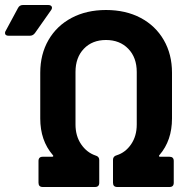

<svg xmlns="http://www.w3.org/2000/svg" viewBox="-37 -748 756 768"><path d="M117 -17V-104Q117 -121 134 -121H171Q175 -121 176 -123Q177 -125 174 -128Q124 -186 124 -274V-457Q124 -531 157 -588Q190 -645 249.5 -676.5Q309 -708 387 -708Q466 -708 525.5 -676.5Q585 -645 618 -588Q651 -531 651 -457V-274Q651 -186 601 -128Q598 -125 599 -123Q600 -121 604 -121H641Q658 -121 658 -104V-17Q658 0 641 0H432Q415 0 415 -17V-109Q415 -123 430 -127Q465 -138 487.5 -171Q510 -204 510 -250V-460Q510 -518 476 -553Q442 -588 387 -588Q332 -588 298.5 -553Q265 -518 265 -460V-250Q265 -204 287.5 -171Q310 -138 345 -126Q360 -122 360 -108V-17Q360 0 343 0H134Q117 0 117 -17ZM-17 -616Q-17 -621 -14 -625L35 -716Q41 -728 55 -728H156Q163 -728 167 -725Q171 -722 171 -717Q171 -712 167 -707L103 -616Q95 -605 82 -605H-2Q-17 -605 -17 -616Z"/></svg>

Font: Barlow
Style: Bold
Weight: 700
Designer: Jeremy Tribby
Foundry: Jeremy Tribby
Version: Version 1.101 August 23, 2024